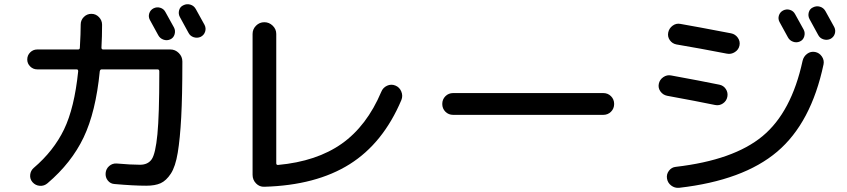

<svg xmlns="http://www.w3.org/2000/svg" viewBox="-20 -856 4040 916"><path d="M712 -816Q728 -824 744.5 -819Q761 -814 769 -799Q804 -736 810 -725Q818 -710 813 -692.5Q808 -675 792 -668Q776 -661 759.5 -667Q743 -673 735 -688Q701 -750 695 -761Q687 -776 692 -792Q697 -808 712 -816ZM855 -831Q871 -839 888 -834Q905 -829 914 -813Q951 -746 956 -737Q964 -721 958.5 -704.5Q953 -688 937 -680Q921 -673 904 -678.5Q887 -684 879 -700Q866 -725 838 -775Q830 -790 834.5 -807Q839 -824 855 -831ZM158 -525Q138 -525 124 -539Q110 -553 110 -572Q110 -592 124 -606Q138 -620 158 -620H353Q361 -620 361 -629Q365 -697 365 -739Q365 -760 380 -775Q395 -790 416 -790Q437 -790 452 -774.5Q467 -759 467 -738Q467 -682 464 -629Q464 -620 472 -620H793Q816 -620 833 -603Q850 -586 850 -563V-555Q850 -398 844.5 -296Q839 -194 828 -127.5Q817 -61 795 -27.5Q773 6 746.5 18Q720 30 678 30Q617 30 527 22Q507 21 494.5 5.5Q482 -10 484 -31Q486 -51 501 -64Q516 -77 536 -76Q605 -70 648 -70Q686 -70 704 -96.5Q722 -123 731 -215.5Q740 -308 740 -505V-516Q740 -525 731 -525H465Q458 -525 456 -516Q437 -322 379 -200.5Q321 -79 207 18Q191 32 170 30.5Q149 29 135 13Q122 -2 124 -22Q126 -42 141 -55Q236 -136 285.5 -238.5Q335 -341 353 -516Q353 -525 346 -525Z M1241 35Q1218 36 1201.5 19Q1185 2 1185 -22V-694Q1185 -717 1201.5 -733.5Q1218 -750 1241 -750Q1264 -750 1281 -733.5Q1298 -717 1298 -694V-77Q1298 -69 1306 -69Q1491 -86 1610.5 -170.5Q1730 -255 1799 -418Q1807 -438 1826.5 -447Q1846 -456 1866 -448Q1886 -440 1894.5 -419.5Q1903 -399 1895 -379Q1808 -173 1648 -72.5Q1488 28 1241 35Z M2142 -308Q2120 -308 2105 -323Q2090 -338 2090 -360Q2090 -382 2105 -397Q2120 -412 2142 -412H2858Q2880 -412 2895 -397Q2910 -382 2910 -360Q2910 -338 2895 -323Q2880 -308 2858 -308Z M3869 -608Q3889 -604 3901 -586.5Q3913 -569 3909 -549Q3850 -270 3688 -132.5Q3526 5 3220 40Q3199 42 3182 29Q3165 16 3162 -5Q3159 -25 3171.5 -41.5Q3184 -58 3204 -60Q3480 -92 3618 -206.5Q3756 -321 3809 -566Q3814 -587 3831 -599.5Q3848 -612 3869 -608ZM3716 -806Q3732 -814 3748.5 -809Q3765 -804 3773 -789Q3808 -726 3814 -715Q3822 -700 3817 -682.5Q3812 -665 3796 -658Q3780 -651 3763.5 -657Q3747 -663 3739 -678Q3705 -740 3699 -751Q3691 -766 3696 -782Q3701 -798 3716 -806ZM3859 -821Q3875 -829 3892 -824Q3909 -819 3918 -803Q3955 -736 3960 -727Q3968 -711 3962.5 -694.5Q3957 -678 3941 -670Q3925 -663 3908 -668.5Q3891 -674 3883 -690Q3870 -715 3842 -765Q3834 -780 3838.5 -797Q3843 -814 3859 -821ZM3163 -399Q3143 -403 3131 -419.5Q3119 -436 3123 -456Q3127 -476 3144.5 -488Q3162 -500 3182 -496Q3324 -470 3412 -452Q3432 -448 3443 -431Q3454 -414 3450 -394Q3446 -374 3429 -362.5Q3412 -351 3392 -355Q3305 -373 3163 -399ZM3207 -644Q3187 -648 3175.5 -664.5Q3164 -681 3168 -701Q3172 -721 3189 -733.5Q3206 -746 3226 -742Q3301 -729 3468 -697Q3488 -693 3500 -676Q3512 -659 3508 -639Q3504 -619 3486 -607.5Q3468 -596 3448 -600Q3319 -625 3207 -644Z"/></svg>

Font: Rounded Mplus 1c Medium
Style: Regular
Weight: 500
Version: Version 1.059.20150529